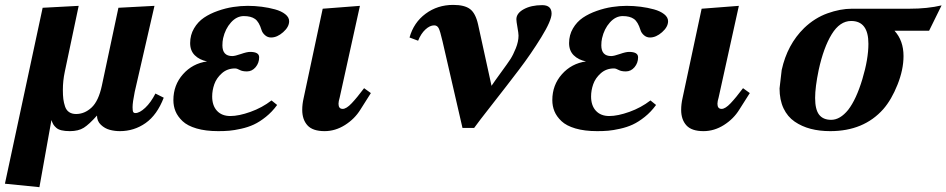

<svg xmlns="http://www.w3.org/2000/svg" viewBox="-28 -526 3884 788"><path d="M147 -494.1 294.9 -502 237.8 -231Q230 -194.3 230 -157.2Q230 -135.3 231.9 -119.6Q233.9 -104 239 -88.9Q244.1 -73.7 255.6 -65.9Q267.1 -58.1 284.2 -58.1Q319.3 -58.1 347.9 -84.7Q376.5 -111.3 390.1 -174.8L458 -494.1L606 -502L524.9 -148.9Q516.1 -106 516.1 -85.9Q516.1 -71.3 518.6 -66.7Q521 -62 527.8 -62Q544.9 -62 568.1 -83.7Q591.3 -105.5 609.9 -142.1L644 -125Q616.7 -54.2 569.6 -21Q522.5 12.2 463.9 12.2Q442.4 12.2 422.4 6.8Q402.3 1.5 386.2 -13.7Q370.1 -28.8 370.1 -51.8Q337.9 -15.6 315.9 -1.7Q293.9 12.2 258.8 12.2Q238.3 12.2 224.4 8.8Q210.4 5.4 202.4 -2Q194.3 -9.3 190.7 -15.6Q187 -22 183.1 -33.2L133.8 242.2L-7.8 228Z M887.7 -369.1Q884.8 -356 884.8 -339.8Q884.8 -295.9 925.3 -295.9Q936.5 -295.9 960.9 -304.4Q985.4 -313 998.5 -313Q1035.6 -313 1035.6 -291Q1035.6 -267.6 1021 -250.2Q1006.3 -232.9 985.4 -232.9Q966.3 -232.9 955.6 -239Q944.8 -245.1 936.5 -245.1Q904.8 -245.1 882.6 -225.3Q860.4 -205.6 851.6 -180.4Q842.8 -155.3 842.8 -129.9Q842.8 -92.8 862.5 -71.3Q882.3 -49.8 917.5 -49.8Q952.1 -49.8 1000 -66.9Q1047.9 -84 1086.4 -113.8L1109.4 -95.2Q1088.9 -66.9 1063.2 -46.4Q1037.6 -25.9 1013.9 -14.9Q990.2 -3.9 961.7 2.4Q933.1 8.8 912.6 10.5Q892.1 12.2 867.7 12.2Q815.9 12.2 778.6 1.2Q741.2 -9.8 721.2 -28.8Q701.2 -47.9 692.4 -69.1Q683.6 -90.3 683.6 -115.2Q683.6 -176.8 722.9 -221.2Q762.2 -265.6 821.8 -273.9Q790.5 -280.3 771.5 -299.1Q752.4 -317.9 752.4 -349.1Q752.4 -382.3 768.3 -409.4Q784.2 -436.5 809.1 -453.4Q834 -470.2 866.2 -481.4Q898.4 -492.7 929 -497.3Q959.5 -502 988.8 -502Q1017.6 -502 1046.4 -498.3Q1075.2 -494.6 1100.8 -487.5Q1126.5 -480.5 1142.6 -467.8Q1158.7 -455.1 1158.7 -439Q1158.7 -415.5 1134 -393.8Q1109.4 -372.1 1084.5 -372.1Q1070.3 -372.1 1059.6 -381.6Q1048.8 -391.1 1045.4 -402.8Q1035.2 -436.5 1018.6 -448.2Q1002 -460 972.7 -460Q943.4 -460 919.9 -433.8Q896.5 -407.7 887.7 -369.1Z M1366.2 -126Q1361.3 -109.9 1361.3 -100.1Q1361.3 -79.1 1378.4 -79.1Q1393.6 -79.1 1415.3 -102.1Q1437 -125 1466.3 -164.1L1494.1 -144L1451.2 -76.2Q1427.7 -38.1 1387.9 -12.9Q1348.1 12.2 1304.2 12.2Q1255.4 12.2 1233.9 -11.5Q1212.4 -35.2 1212.4 -75.2Q1212.4 -98.6 1218.3 -124L1296.4 -490.2L1449.2 -502Z M1753.9 -421.9Q1736.3 -421.9 1718 -405Q1699.7 -388.2 1688 -358.9L1652.8 -372.1Q1669.9 -433.6 1718.8 -469.7Q1767.6 -505.9 1832 -505.9Q1878.4 -505.9 1901.1 -488.8Q1923.8 -471.7 1934.1 -425.8L1989.3 -173.8Q2001 -191.4 2028.3 -228.8Q2055.7 -266.1 2066.9 -283.4Q2078.1 -300.8 2089.1 -328.1Q2100.1 -355.5 2100.1 -379.9Q2100.1 -389.2 2095.7 -413.8Q2091.3 -438.5 2091.3 -446.8Q2091.3 -471.7 2121.8 -488.3Q2152.3 -504.9 2197.3 -504.9Q2235.8 -504.9 2235.8 -470.2Q2235.8 -441.9 2193.6 -373.3Q2151.4 -304.7 2101.6 -239.3Q2051.8 -173.8 1992.4 -98.1Q1933.1 -22.5 1918 -1H1870.1L1788.1 -356.9Q1778.3 -399.4 1772.2 -410.6Q1766.1 -421.9 1753.9 -421.9Z M2442.9 -369.1Q2439.9 -356 2439.9 -339.8Q2439.9 -295.9 2480.5 -295.9Q2491.7 -295.9 2516.1 -304.4Q2540.5 -313 2553.7 -313Q2590.8 -313 2590.8 -291Q2590.8 -267.6 2576.2 -250.2Q2561.5 -232.9 2540.5 -232.9Q2521.5 -232.9 2510.7 -239Q2500 -245.1 2491.7 -245.1Q2460 -245.1 2437.7 -225.3Q2415.5 -205.6 2406.7 -180.4Q2397.9 -155.3 2397.9 -129.9Q2397.9 -92.8 2417.7 -71.3Q2437.5 -49.8 2472.7 -49.8Q2507.3 -49.8 2555.2 -66.9Q2603 -84 2641.6 -113.8L2664.6 -95.2Q2644 -66.9 2618.4 -46.4Q2592.8 -25.9 2569.1 -14.9Q2545.4 -3.9 2516.8 2.4Q2488.3 8.8 2467.8 10.5Q2447.3 12.2 2422.9 12.2Q2371.1 12.2 2333.7 1.2Q2296.4 -9.8 2276.4 -28.8Q2256.3 -47.9 2247.6 -69.1Q2238.8 -90.3 2238.8 -115.2Q2238.8 -176.8 2278.1 -221.2Q2317.4 -265.6 2377 -273.9Q2345.7 -280.3 2326.7 -299.1Q2307.6 -317.9 2307.6 -349.1Q2307.6 -382.3 2323.5 -409.4Q2339.4 -436.5 2364.3 -453.4Q2389.2 -470.2 2421.4 -481.4Q2453.6 -492.7 2484.1 -497.3Q2514.6 -502 2543.9 -502Q2572.8 -502 2601.6 -498.3Q2630.4 -494.6 2656 -487.5Q2681.6 -480.5 2697.8 -467.8Q2713.9 -455.1 2713.9 -439Q2713.9 -415.5 2689.2 -393.8Q2664.6 -372.1 2639.6 -372.1Q2625.5 -372.1 2614.7 -381.6Q2604 -391.1 2600.6 -402.8Q2590.3 -436.5 2573.7 -448.2Q2557.1 -460 2527.8 -460Q2498.5 -460 2475.1 -433.8Q2451.7 -407.7 2442.9 -369.1Z M2921.4 -126Q2916.5 -109.9 2916.5 -100.1Q2916.5 -79.1 2933.6 -79.1Q2948.7 -79.1 2970.5 -102.1Q2992.2 -125 3021.5 -164.1L3049.3 -144L3006.3 -76.2Q2982.9 -38.1 2943.1 -12.9Q2903.3 12.2 2859.4 12.2Q2810.5 12.2 2789.1 -11.5Q2767.6 -35.2 2767.6 -75.2Q2767.6 -98.6 2773.4 -124L2851.6 -490.2L3004.4 -502Z M3332 -238.8Q3317.4 -168.5 3317.4 -124Q3317.4 -76.7 3333.7 -55.4Q3350.1 -34.2 3383.3 -34.2Q3419.9 -34.2 3453.1 -75.2Q3486.3 -118.2 3511.2 -200.9Q3536.1 -283.7 3536.1 -346.2Q3536.1 -439.9 3465.3 -439.9Q3418.9 -439.9 3385.5 -385.5Q3352.1 -331.1 3332 -238.8ZM3171.4 -163.1 3180.2 -238.8Q3203.1 -343.3 3272.5 -411.1Q3315.9 -452.6 3368.4 -471.4Q3420.9 -490.2 3468.3 -490.2H3704.1Q3778.8 -490.2 3836.4 -503.9L3785.2 -399.9H3643.1Q3680.2 -359.4 3680.2 -295.9Q3680.2 -240.2 3655.5 -178.5Q3630.9 -116.7 3597.2 -78.1Q3517.1 12.2 3379.4 12.2Q3335.4 12.2 3299.1 2.7Q3262.7 -6.8 3233.4 -26.9Q3204.1 -46.9 3187.7 -81.5Q3171.4 -116.2 3171.4 -163.1Z"/></svg>

Font: Linguistics Pro
Style: Bold Italic
Weight: 700
Italic angle: -12°
Designer: Stefan Peev, Context Ltd
Foundry: Stefan Peev, Context Ltd
Version: Version 001.000